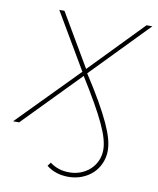

<svg xmlns="http://www.w3.org/2000/svg" viewBox="-105 -581 692 843"><g transform="rotate(10 241.0 -159.5)"><path d="M238 -267 91 -517H114L252 -282L480 -517H506L260 -264Q301 -201 329 -152Q357 -103 374.5 -65Q392 -27 400 2Q408 31 408 55Q408 85 396.5 111.5Q385 138 365 157Q345 176 317 187Q289 198 257 198Q199 198 159 166L171 150Q207 178 257 178Q285 178 309 168.5Q333 159 350.5 142.5Q368 126 378 103.5Q388 81 388 55Q388 34 380.5 6.5Q373 -21 356 -57.5Q339 -94 312 -141.5Q285 -189 247 -250L3 0H-24Z"/></g></svg>

Font: Argentum Sans Thin
Style: Italic
Weight: 100
Italic angle: -11°
Designer: Julieta Ulanovsky (font), Cristiano Sobral (main changes and remaster)
Foundry: Julieta Ulanovsky (font), Cristiano Sobral (main changes and remaster)
Version: Version 2.007;June 15, 2022;FontCreator 14.0.0.2814 64-bit; 